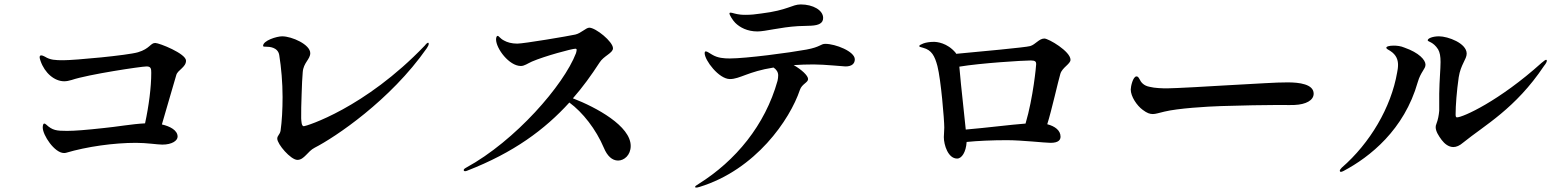

<svg xmlns="http://www.w3.org/2000/svg" viewBox="-20 -794 7040 867"><path d="M681 -600C659 -600 657 -574 603 -558C555 -544 318 -522 266 -522C230 -522 207 -523 183 -538C176 -542 170 -544 166 -544C162 -544 159 -541 159 -536C159 -533 160 -527 163 -519C182 -464 226 -427 270 -427C280 -427 291 -429 304 -433C378 -458 618 -494 642 -494C662 -494 663 -483 663 -465C663 -400 652 -315 635 -237C575 -234 504 -221 450 -216C368 -207 318 -203 283 -203C235 -203 217 -205 188 -232C185 -235 182 -236 180 -236C175 -236 173 -228 173 -218C173 -184 226 -103 269 -103C271 -103 274 -103 278 -104C372 -132 494 -149 594 -149C643 -149 691 -141 713 -141C757 -141 782 -159 782 -177C782 -206 747 -224 711 -232C734 -313 766 -419 776 -455C782 -478 820 -490 820 -520C820 -552 699 -600 681 -600Z M1323 -72C1354 -72 1369 -111 1401 -127C1493 -174 1743 -341 1907 -576C1912 -583 1916 -591 1916 -596C1916 -599 1915 -601 1913 -601C1910 -601 1905 -597 1898 -588C1627 -305 1362 -224 1352 -224C1341 -224 1341 -247 1340 -260C1340 -286 1340 -328 1342 -368C1343 -406 1345 -446 1347 -468C1350 -511 1381 -526 1381 -554C1381 -593 1298 -630 1254 -630C1230 -630 1168 -611 1168 -587C1168 -583 1173 -583 1182 -583C1194 -583 1235 -582 1241 -545C1250 -489 1256 -421 1256 -356C1256 -300 1253 -246 1247 -204C1244 -186 1232 -182 1232 -168C1232 -143 1293 -72 1323 -72Z M2567 -350C2611 -400 2650 -454 2687 -511C2706 -542 2748 -554 2748 -576C2748 -606 2670 -669 2641 -669C2626 -669 2604 -644 2578 -638C2547 -631 2345 -597 2316 -597C2290 -597 2270 -603 2256 -611C2238 -620 2233 -632 2227 -632C2223 -632 2220 -625 2220 -616C2220 -575 2279 -496 2332 -496C2348 -496 2362 -507 2382 -516C2440 -541 2563 -574 2578 -574C2581 -574 2584 -573 2584 -569C2584 -566 2583 -561 2581 -554C2526 -410 2307 -158 2085 -37C2076 -32 2074 -29 2074 -26C2074 -23 2076 -21 2080 -21C2082 -21 2084 -21 2089 -23C2300 -105 2440 -209 2551 -331C2611 -287 2671 -211 2707 -126C2722 -90 2744 -69 2771 -69C2798 -69 2828 -93 2828 -135C2828 -225 2673 -309 2567 -350Z M3400 -652C3437 -652 3502 -671 3584 -676C3605 -677 3629 -677 3644 -678C3677 -680 3697 -689 3697 -713C3697 -748 3651 -774 3596 -774C3556 -774 3539 -748 3417 -733C3391 -729 3370 -727 3347 -727C3340 -727 3333 -727 3324 -728C3302 -730 3286 -737 3279 -737C3276 -737 3274 -736 3274 -733C3274 -726 3289 -702 3300 -691C3321 -670 3355 -652 3400 -652ZM3707 -596C3685 -596 3686 -582 3621 -570C3545 -556 3349 -530 3275 -530C3249 -530 3221 -532 3196 -547C3183 -554 3174 -562 3167 -562C3164 -562 3162 -559 3162 -554C3162 -522 3226 -437 3276 -437C3321 -437 3358 -471 3473 -489C3485 -481 3494 -469 3494 -454C3494 -446 3493 -438 3491 -429C3435 -229 3302 -68 3134 37C3122 44 3119 47 3119 50C3119 53 3122 53 3124 53C3126 53 3130 53 3139 50C3393 -28 3547 -254 3592 -388C3601 -415 3629 -421 3629 -437C3629 -453 3599 -480 3564 -500C3593 -502 3624 -503 3654 -503C3704 -503 3787 -494 3798 -494C3828 -494 3840 -508 3840 -526C3840 -562 3752 -596 3707 -596Z M4696 -620C4672 -620 4656 -593 4632 -586C4613 -580 4394 -560 4298 -551C4297 -553 4296 -555 4295 -556C4257 -601 4210 -605 4197 -605C4178 -605 4161 -602 4150 -598C4140 -594 4131 -590 4131 -586C4131 -582 4136 -582 4149 -578C4187 -568 4201 -541 4213 -496C4229 -434 4244 -253 4244 -218C4244 -198 4242 -189 4242 -175C4242 -140 4261 -78 4302 -78C4323 -78 4342 -107 4345 -153C4393 -158 4462 -161 4526 -161C4596 -161 4698 -149 4724 -149C4762 -149 4769 -164 4769 -177C4769 -205 4744 -224 4709 -233C4729 -296 4759 -431 4768 -460C4776 -489 4814 -505 4814 -524C4814 -562 4715 -620 4696 -620ZM4341 -209C4334 -282 4318 -420 4315 -461L4312 -493C4407 -509 4600 -521 4635 -521C4655 -521 4659 -515 4659 -505C4659 -498 4646 -355 4611 -236C4543 -231 4436 -217 4341 -209Z M5186 -279C5198 -279 5213 -284 5238 -290C5299 -305 5431 -313 5494 -315C5578 -318 5706 -320 5753 -320C5793 -320 5819 -319 5825 -320C5877 -322 5912 -341 5912 -371C5912 -414 5847 -422 5795 -422C5735 -422 5678 -417 5506 -408C5461 -405 5283 -395 5250 -395C5229 -395 5194 -396 5171 -402C5144 -407 5132 -423 5126 -436C5121 -445 5118 -449 5112 -449C5096 -449 5086 -403 5086 -390C5086 -358 5114 -317 5140 -298C5160 -283 5172 -279 5186 -279Z M6543 -130C6556 -130 6571 -136 6587 -150C6683 -228 6823 -303 6952 -496C6961 -507 6965 -515 6965 -520C6965 -522 6963 -524 6962 -524C6959 -524 6954 -521 6941 -510C6750 -338 6586 -264 6559 -264C6554 -264 6553 -269 6553 -278C6553 -317 6558 -383 6567 -445C6576 -503 6603 -526 6603 -552C6603 -599 6518 -630 6478 -630C6450 -630 6427 -621 6427 -612C6427 -605 6452 -606 6474 -571C6482 -557 6485 -539 6485 -514C6485 -481 6480 -435 6479 -371V-336V-294C6477 -273 6474 -255 6466 -234C6464 -229 6463 -225 6463 -220C6463 -201 6476 -181 6490 -162C6503 -145 6521 -130 6543 -130ZM6035 -18C6038 -18 6041 -19 6047 -22C6166 -85 6321 -208 6382 -423C6396 -471 6417 -482 6417 -502C6417 -523 6388 -556 6322 -579C6306 -586 6288 -588 6274 -588C6252 -588 6240 -584 6240 -578C6240 -574 6248 -570 6258 -564C6286 -546 6293 -523 6293 -501C6293 -488 6291 -477 6289 -467C6262 -309 6166 -147 6039 -37C6033 -31 6030 -26 6030 -23C6030 -21 6031 -18 6035 -18Z"/></svg>

Font: Shippori Mincho OTF
Style: Bold
Weight: 800
Designer: FONTDASU
Foundry: FONTDASU / Google Inc. / but / Adobe
Version: Version 3.300;hotconv 1.0.109;makeotfexe 2.5.65596